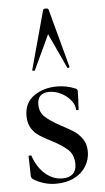

<svg xmlns="http://www.w3.org/2000/svg" viewBox="-53 -765 444 811"><g transform="rotate(-5 168.5 -359.5)"><path d="M193 -232Q228 -214 248 -200.5Q268 -187 282.5 -165.5Q297 -144 297 -113Q297 -80 280 -51.5Q263 -23 230 -6Q197 11 152 11Q99 11 54 -18Q48 -24 48 -30L46 -115Q46 -117 51.5 -117.5Q57 -118 58 -116Q75 -66 108 -37.5Q141 -9 181 -9Q209 -9 224.5 -23Q240 -37 240 -64Q240 -103 217 -125Q194 -147 151 -169Q118 -186 98.5 -198.5Q79 -211 65.5 -232Q52 -253 52 -285Q52 -341 93 -369.5Q134 -398 191 -398Q230 -398 267 -383Q277 -379 277 -371L276 -337Q274 -311 274 -293Q274 -291 268.5 -291Q263 -291 263 -293Q263 -313 247 -333Q231 -353 206.5 -365.5Q182 -378 157 -378Q106 -378 106 -329Q106 -296 127.5 -276Q149 -256 193 -232ZM251 -475Q251 -473 246.5 -472Q242 -471 241 -474L173 -621L104 -474Q103 -471 97.5 -472.5Q92 -474 93 -476L161 -725Q162 -730 172 -730Q183 -730 184 -725L251 -476Z"/></g></svg>

Font: Cormorant Infant Medium
Style: Regular
Weight: 500
Designer: Christian Thalmann (Catharsis Fonts)
Version: Version 3.000